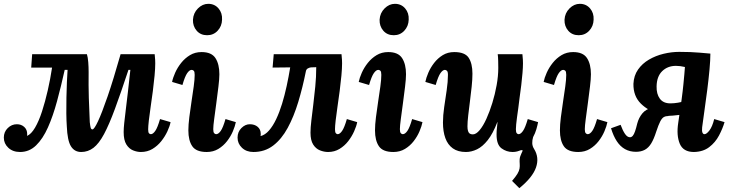

<svg xmlns="http://www.w3.org/2000/svg" viewBox="-20 -783 3811 1003"><path d="M85 11Q47 11 23.5 -11Q0 -33 0 -64Q0 -94 20.5 -114Q41 -134 68 -134Q91 -134 106.5 -120Q122 -106 122 -83Q122 -81 122 -78.5Q122 -76 121 -73Q143 -82 163 -116Q183 -150 199.5 -201Q216 -252 229.5 -311Q243 -370 252 -430H143L148 -500H434Q439 -484 441 -458.5Q443 -433 443 -407Q442 -339 444 -271.5Q446 -204 449 -145Q451 -126 453.5 -116.5Q456 -107 463 -107Q472 -107 492 -149.5Q512 -192 542 -279Q572 -366 610 -500H788Q790 -479 790.5 -470.5Q791 -462 791 -452Q791 -426 787.5 -388Q784 -350 778.5 -307.5Q773 -265 767 -225Q761 -185 757.5 -153.5Q754 -122 754 -107Q754 -91 758.5 -86.5Q763 -82 768 -82Q779 -82 791 -99Q803 -116 816 -161L871 -145Q867 -124 854.5 -97Q842 -70 822.5 -45.5Q803 -21 776.5 -5Q750 11 716 11Q696 11 675 2.5Q654 -6 640 -28.5Q626 -51 626 -93Q626 -112 629 -140.5Q632 -169 637 -209Q642 -249 648 -301Q654 -353 661 -418H651Q611 -297 580.5 -214.5Q550 -132 523.5 -82.5Q497 -33 468.5 -11Q440 11 404 11Q369 11 350.5 -19Q332 -49 329 -123Q327 -151 326.5 -190.5Q326 -230 327 -273Q328 -316 329.5 -354.5Q331 -393 333 -418H318Q299 -332 278 -254.5Q257 -177 230.5 -117.5Q204 -58 168.5 -23.5Q133 11 85 11Z M1033 -511Q1085 -511 1105.5 -479.5Q1126 -448 1126 -395Q1126 -371 1121 -330Q1116 -289 1110 -244Q1104 -199 1099 -162Q1094 -125 1094 -108Q1094 -92 1099 -87Q1104 -82 1109 -82Q1121 -82 1133 -99Q1145 -116 1158 -161L1212 -145Q1208 -124 1196.5 -97Q1185 -70 1166 -45.5Q1147 -21 1120.5 -5Q1094 11 1060 11Q1005 11 984.5 -19Q964 -49 964 -102Q964 -131 969 -171Q974 -211 980.5 -253Q987 -295 992 -331.5Q997 -368 997 -392Q997 -409 992 -413.5Q987 -418 981 -418Q970 -418 958 -401Q946 -384 933 -339L879 -355Q883 -376 895 -403Q907 -430 926.5 -454.5Q946 -479 972.5 -495Q999 -511 1033 -511ZM1068 -763Q1101 -763 1121.5 -739Q1142 -715 1140 -680Q1139 -646 1117 -622.5Q1095 -599 1062 -599Q1028 -599 1007.5 -622.5Q987 -646 988 -680Q990 -715 1014 -739Q1038 -763 1068 -763Z M1304 11Q1267 11 1244 -11Q1221 -33 1221 -64Q1221 -94 1241 -114Q1261 -134 1285 -134Q1310 -134 1326 -120.5Q1342 -107 1342 -84Q1342 -81 1342 -78Q1342 -75 1341 -72Q1365 -78 1385.5 -101.5Q1406 -125 1423 -161Q1440 -197 1453.5 -241Q1467 -285 1477.5 -333.5Q1488 -382 1496 -431L1404 -430L1410 -500H1764Q1766 -479 1766.5 -470.5Q1767 -462 1767 -452Q1767 -426 1763.5 -388Q1760 -350 1754.5 -308Q1749 -266 1743 -225.5Q1737 -185 1733.5 -154Q1730 -123 1730 -108Q1730 -92 1734.5 -87Q1739 -82 1744 -82Q1755 -82 1767 -99Q1779 -116 1792 -161L1846 -145Q1842 -124 1830 -97Q1818 -70 1799 -45.5Q1780 -21 1753.5 -5Q1727 11 1694 11Q1673 11 1651.5 2.5Q1630 -6 1616 -28Q1602 -50 1602 -90Q1602 -116 1606.5 -153.5Q1611 -191 1616.5 -236Q1622 -281 1627 -331Q1632 -381 1632 -432L1604 -431Q1596 -430 1588 -425.5Q1580 -421 1578 -411Q1561 -326 1538 -250Q1515 -174 1483 -115Q1451 -56 1407 -22.5Q1363 11 1304 11Z M2008 -511Q2060 -511 2080.5 -479.5Q2101 -448 2101 -395Q2101 -371 2096 -330Q2091 -289 2085 -244Q2079 -199 2074 -162Q2069 -125 2069 -108Q2069 -92 2074 -87Q2079 -82 2084 -82Q2096 -82 2108 -99Q2120 -116 2133 -161L2187 -145Q2183 -124 2171.5 -97Q2160 -70 2141 -45.5Q2122 -21 2095.5 -5Q2069 11 2035 11Q1980 11 1959.5 -19Q1939 -49 1939 -102Q1939 -131 1944 -171Q1949 -211 1955.5 -253Q1962 -295 1967 -331.5Q1972 -368 1972 -392Q1972 -409 1967 -413.5Q1962 -418 1956 -418Q1945 -418 1933 -401Q1921 -384 1908 -339L1854 -355Q1858 -376 1870 -403Q1882 -430 1901.5 -454.5Q1921 -479 1947.5 -495Q1974 -511 2008 -511ZM2043 -763Q2076 -763 2096.5 -739Q2117 -715 2115 -680Q2114 -646 2092 -622.5Q2070 -599 2037 -599Q2003 -599 1982.5 -622.5Q1962 -646 1963 -680Q1965 -715 1989 -739Q2013 -763 2043 -763Z M2693 200 2655 162Q2674 140 2683 125Q2692 110 2694 97.5Q2696 85 2695 73Q2693 47 2697.5 34.5Q2702 22 2711 3L2703 1Q2693 5 2682 8Q2671 11 2658 11Q2626 11 2600 -8Q2574 -27 2574 -80Q2574 -100 2576 -114Q2578 -128 2579 -145H2578Q2555 -85 2528 -51Q2501 -17 2472 -3Q2443 11 2414 11Q2372 11 2345.5 -8Q2319 -27 2306.5 -61.5Q2294 -96 2294 -143Q2294 -180 2300.5 -224Q2307 -268 2313.5 -312Q2320 -356 2320 -392Q2320 -409 2314.5 -413.5Q2309 -418 2304 -418Q2293 -418 2281 -401Q2269 -384 2256 -339L2202 -355Q2206 -376 2217.5 -403Q2229 -430 2248 -454.5Q2267 -479 2293 -495Q2319 -511 2353 -511Q2409 -511 2428.5 -481Q2448 -451 2448 -398Q2448 -368 2444 -330.5Q2440 -293 2435 -254Q2430 -215 2426 -180.5Q2422 -146 2422 -123Q2422 -108 2425 -98.5Q2428 -89 2434 -85Q2440 -81 2450 -81Q2467 -81 2485.5 -103Q2504 -125 2521 -162.5Q2538 -200 2552 -245.5Q2566 -291 2574.5 -338.5Q2583 -386 2583 -428Q2583 -442 2582.5 -465Q2582 -488 2580 -500H2709Q2711 -479 2711.5 -470.5Q2712 -462 2712 -452Q2712 -431 2709.5 -401.5Q2707 -372 2703 -338Q2699 -304 2694 -270Q2691 -243 2687.5 -218Q2684 -193 2681 -171.5Q2678 -150 2676.5 -133.5Q2675 -117 2675 -108Q2675 -92 2679.5 -87Q2684 -82 2689 -82Q2700 -82 2712 -99Q2724 -116 2737 -161L2791 -145Q2788 -129 2782 -108Q2776 -87 2765 -67Q2760 -51 2760.5 -35Q2761 -19 2770 -5Q2798 40 2780 92Q2762 144 2693 200Z M2974 -511Q3026 -511 3046.5 -479.5Q3067 -448 3067 -395Q3067 -371 3062 -330Q3057 -289 3051 -244Q3045 -199 3040 -162Q3035 -125 3035 -108Q3035 -92 3040 -87Q3045 -82 3050 -82Q3062 -82 3074 -99Q3086 -116 3099 -161L3153 -145Q3149 -124 3137.5 -97Q3126 -70 3107 -45.5Q3088 -21 3061.5 -5Q3035 11 3001 11Q2946 11 2925.5 -19Q2905 -49 2905 -102Q2905 -131 2910 -171Q2915 -211 2921.5 -253Q2928 -295 2933 -331.5Q2938 -368 2938 -392Q2938 -409 2933 -413.5Q2928 -418 2922 -418Q2911 -418 2899 -401Q2887 -384 2874 -339L2820 -355Q2824 -376 2836 -403Q2848 -430 2867.5 -454.5Q2887 -479 2913.5 -495Q2940 -511 2974 -511ZM3009 -763Q3042 -763 3062.5 -739Q3083 -715 3081 -680Q3080 -646 3058 -622.5Q3036 -599 3003 -599Q2969 -599 2948.5 -622.5Q2928 -646 2929 -680Q2931 -715 2955 -739Q2979 -763 3009 -763Z M3605 11Q3549 11 3531 -32.5Q3513 -76 3523 -141Q3534 -213 3540.5 -261.5Q3547 -310 3550 -342Q3553 -374 3555 -395Q3557 -416 3558 -433Q3533 -439 3511 -439Q3468 -439 3439.5 -411.5Q3411 -384 3410 -332Q3409 -292 3427 -267.5Q3445 -243 3482 -243Q3501 -243 3521.5 -246.5Q3542 -250 3576 -259L3572 -189Q3531 -182 3494 -179Q3457 -176 3422 -177L3423 -191Q3368 -202 3328 -241.5Q3288 -281 3289 -345Q3291 -388 3313 -419.5Q3335 -451 3370 -471.5Q3405 -492 3446.5 -502Q3488 -512 3528 -512Q3561 -512 3585 -511Q3609 -510 3633.5 -508Q3658 -506 3691 -503Q3691 -470 3686.5 -420.5Q3682 -371 3675 -316Q3668 -261 3660.5 -209Q3653 -157 3648 -118Q3646 -99 3649.5 -90.5Q3653 -82 3660 -82Q3671 -82 3686 -101.5Q3701 -121 3711 -161L3765 -145Q3755 -111 3736 -75Q3717 -39 3685 -14.5Q3653 10 3605 11ZM3302 10Q3270 10 3245 -4Q3220 -18 3202 -45.5Q3184 -73 3172 -113L3222 -131Q3233 -101 3245 -83.5Q3257 -66 3271 -66Q3279 -66 3285.5 -73.5Q3292 -81 3297.5 -97Q3303 -113 3309 -138Q3317 -168 3335.5 -190.5Q3354 -213 3389.5 -222Q3425 -231 3482 -219L3472 -177Q3458 -177 3448 -171.5Q3438 -166 3429 -148.5Q3420 -131 3408 -95Q3396 -57 3382 -34Q3368 -11 3348.5 -0.5Q3329 10 3302 10Z"/></svg>

Font: Lora
Style: Bold Italic
Weight: 700
Italic angle: -3°
Designer: Olga Karpushina, Alexei Vanyashin (Cyrillic)
Foundry: Cyreal
Version: Version 3.004